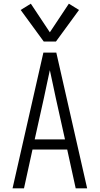

<svg xmlns="http://www.w3.org/2000/svg" viewBox="-20 -1020 540 1040"><path d="M48 0 215 -735H285L452 0H390L344 -210H156L110 0ZM168 -265H332L282 -490Q274 -528 266 -565.5Q258 -603 250 -640Q242 -603 234 -565.5Q226 -528 218 -490ZM217 -795 92 -966 147 -1000 250 -845 353 -1000 408 -966 283 -795Z"/></svg>

Font: Iosevka Term Light
Style: Regular
Weight: 300
Monospace: yes
Designer: Belleve Invis
Foundry: Belleve Invis
Version: Version 9.0.1; ttfautohint (v1.8.3)